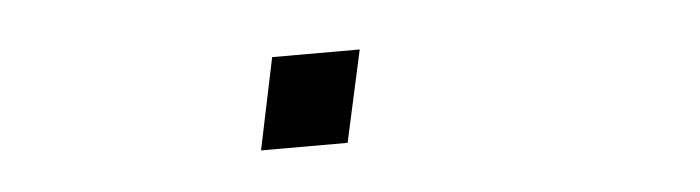

<svg xmlns="http://www.w3.org/2000/svg" viewBox="-24 -392 693 190"><g transform="rotate(-5 322.0 -296.5)"><path d="M230 -251 249 -342H336L316 -251Z"/></g></svg>

Font: Azeret Mono ExtraLight
Style: Italic
Weight: 250
Italic angle: -12°
Designer: Martin Vácha
Foundry: Displaay
Version: Version 1.002